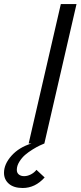

<svg xmlns="http://www.w3.org/2000/svg" viewBox="-93 -710 401 950"><path d="M26.4 161.6Q42.5 161.6 59.1 153.3Q75.7 145 87.4 130.4L127.9 168Q81.1 220.2 19.5 220.2Q-24.9 220.2 -49.1 199.2Q-73.2 178.2 -73.2 145Q-73.2 102.1 -36.1 60.5Q1 19 62.5 0H48.8L208 -689.9H285.6L126.5 0Q115.7 4.4 103 10.3Q90.3 16.1 68.8 29.3Q47.4 42.5 31.2 56.4Q15.1 70.3 2.7 90.3Q-9.8 110.4 -9.8 130.4Q-9.8 145.5 0.5 153.6Q10.7 161.6 26.4 161.6Z"/></svg>

Font: HK Grotesk Italic
Style: Regular
Weight: 400
Italic angle: -13°
Designer: Alfredo Marco Pradil and Stefan Peev
Foundry: Hanken Design Co.
Version: Version 1.000;PS 001.000;hotconv 1.0.88;makeotf.lib2.5.64775